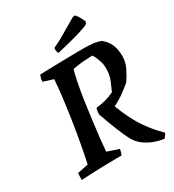

<svg xmlns="http://www.w3.org/2000/svg" viewBox="-208 -961 1016 1120"><g transform="rotate(-30 300.0 -401.0)"><path d="M28 8Q28 -4 28.5 -15Q29 -26 30 -38L103 -53Q114 -103 127 -173Q140 -243 151.5 -318.5Q163 -394 171.5 -463Q180 -532 183 -582L116 -603Q116 -616 119 -626.5Q122 -637 126 -646Q155 -647 194.5 -648Q234 -649 276.5 -650Q319 -651 356.5 -651.5Q394 -652 420 -652Q459 -652 486 -648.5Q513 -645 534 -637Q566 -612 580.5 -579Q595 -546 595 -500Q595 -460 576.5 -422.5Q558 -385 537 -355Q515 -336 481.5 -311.5Q448 -287 409 -268Q451 -160 495 -97Q539 -34 585 9V18L567 41Q535 37 501 24.5Q467 12 438.5 -9.5Q410 -31 394 -60Q372 -100 350.5 -155Q329 -210 307 -272Q307 -287 308.5 -296Q310 -305 314 -314Q346 -317 374.5 -324.5Q403 -332 436 -347Q446 -368 461.5 -405Q477 -442 477 -486Q477 -510 470 -532.5Q463 -555 455.5 -570.5Q448 -586 444 -590Q440 -590 435 -589.5Q430 -589 425 -589Q382 -588 351 -583.5Q320 -579 310 -576Q301 -545 291 -494.5Q281 -444 272.5 -385Q264 -326 256 -265.5Q248 -205 242.5 -152.5Q237 -100 234 -64L312 -38Q310 -28 307.5 -19Q305 -10 301 0Q226 0 160.5 2Q95 4 28 8ZM281 -702Q274 -715 274 -727L275 -739L329 -766L459 -842L473 -843Q480 -839 491 -820.5Q502 -802 510 -783L505 -768Q490 -758 435 -741.5Q380 -725 281 -702Z"/></g></svg>

Font: Labrada SemiBold
Style: Italic
Weight: 600
Italic angle: -7°
Designer: Mercedes Jáuregui
Foundry: Omnibus-Type Team
Version: Version 1.000; ttfautohint (v1.8.4.7-5d5b)